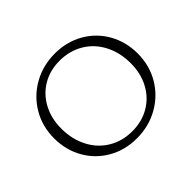

<svg xmlns="http://www.w3.org/2000/svg" viewBox="-149 -873 1089 1089"><g transform="rotate(-45 395.0 -329.0)"><path d="M57 -326Q57 -422 102.5 -499Q148 -576 226.5 -620Q305 -664 400 -664Q495 -664 571 -620.5Q647 -577 690 -501Q733 -425 733 -332Q733 -236 687.5 -159Q642 -82 563.5 -38Q485 6 390 6Q295 6 219 -37.5Q143 -81 100 -157Q57 -233 57 -326ZM666 -320Q666 -406 631 -473.5Q596 -541 533 -578.5Q470 -616 390 -616Q313 -616 253 -580.5Q193 -545 159 -481.5Q125 -418 125 -337Q125 -251 160 -183.5Q195 -116 257.5 -78.5Q320 -41 400 -41Q477 -41 537.5 -76.5Q598 -112 632 -175.5Q666 -239 666 -320Z"/></g></svg>

Font: Ysabeau Semilight
Style: Regular
Weight: 300
Designer: Christian Thalmann (Catharsis Fonts)
Version: Version 0.003